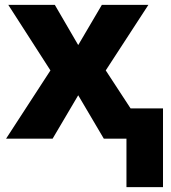

<svg xmlns="http://www.w3.org/2000/svg" viewBox="-20 -569 702 788"><path d="M499 199V0H406L301 -178L196 0H5L187 -280L14 -549H205L301 -384L398 -549H589L414 -280L516 -124H649V199Z"/></svg>

Font: Noto Sans ExtraBold
Style: Regular
Weight: 800
Designer: Monotype Design Team
Foundry: Monotype Imaging Inc.
Version: Version 2.007